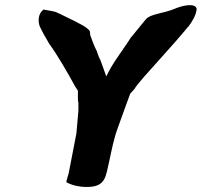

<svg xmlns="http://www.w3.org/2000/svg" viewBox="-20 -738 803 764"><path d="M149 -696C134 -684 129 -655 139 -631L155 -600C160 -592 165 -582 173 -569V-568C210 -517 249 -449 279 -394C283 -387 290 -379 290 -376V-375V-347C290 -341 290 -337 292 -328V-301V-298L284 -207L253 -47C252 -44 246 -25 245 -19L244 -13C263 -2 293 6 325 6C402 6 400 -35 415 -98C425 -144 433 -187 449 -230C467 -279 480 -317 498 -365L514 -383C534 -413 570 -451 611 -497C655 -546 691 -586 728 -631H729C745 -653 760 -677 762 -699L763 -701C759 -731 697 -713 675 -703C629 -684 581 -683 562 -663L561 -662C545 -642 522 -615 503 -591H502L490 -572C461 -528 426 -484 403 -434C394 -457 388 -478 377 -505H376C371 -516 368 -527 364 -538H363V-539C356 -552 346 -579 339 -598C339 -604 338 -610 337 -615C330 -624 318 -633 298 -643C273 -657 243 -670 218 -683C208 -688 199 -692 186 -694L153 -700Z"/></svg>

Font: Vapor
Style: BdObl
Weight: 700
Foundry: Cannot Into Space Fonts
Version: Version 0.179